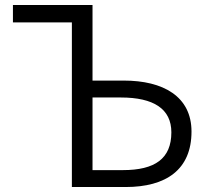

<svg xmlns="http://www.w3.org/2000/svg" viewBox="-20 -752 841 772"><path d="M269 0H485C648 0 750 -70 750 -223C750 -365 635 -428 478 -428H352V-732H32V-662H269ZM352 -68V-360H466C598 -360 669 -314 669 -220C669 -114 603 -68 474 -68Z"/></svg>

Font: Genne Gothic Normal
Style: Regular
Weight: 350
Designer: Ryoko NISHIZUKA (kana & ideographs); Paul D. Hunt (Latin, Greek & Cyrillic); Wenlong ZHANG (bopomofo); Sandoll Communica
Foundry: Adobe Systems Incorporated
Version: Version 1.004;PS 1.004;hotconv 16.6.51;makeotf.lib2.5.65220